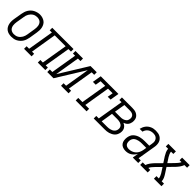

<svg xmlns="http://www.w3.org/2000/svg" viewBox="291 -1728 2923 2923"><g transform="rotate(45 1752.5 -266.5)"><path d="M201 8Q173 8 146 1.5Q119 -5 97.5 -20.5Q76 -36 62.5 -58.5Q49 -81 43 -107Q37 -133 37.5 -161.5Q38 -190 43 -218L65 -348Q69 -373 77 -397.5Q85 -422 98.5 -444.5Q112 -467 132 -486Q152 -505 175.5 -516.5Q199 -528 224 -534.5Q249 -541 275 -541Q303 -541 329.5 -533Q356 -525 377.5 -510Q399 -495 412.5 -472Q426 -449 432 -423Q438 -397 437.5 -368.5Q437 -340 432 -312L411 -182Q406 -157 398.5 -132.5Q391 -108 377 -85.5Q363 -63 343 -44.5Q323 -26 299.5 -13.5Q276 -1 250.5 3.5Q225 8 201 8ZM202 -47Q220 -47 238.5 -51Q257 -55 274 -65Q291 -75 304.5 -89.5Q318 -104 327.5 -120.5Q337 -137 342.5 -155Q348 -173 351 -191L372 -321Q375 -341 376 -360.5Q377 -380 374 -398Q371 -416 363 -433Q355 -450 341 -461.5Q327 -473 309 -478Q291 -483 271 -483Q253 -483 234.5 -478.5Q216 -474 200 -464Q184 -454 170.5 -439.5Q157 -425 147.5 -408.5Q138 -392 132.5 -374.5Q127 -357 125 -339L103 -209Q100 -189 99 -170Q98 -151 101 -132.5Q104 -114 112 -97.5Q120 -81 133.5 -69.5Q147 -58 165 -52.5Q183 -47 202 -47Z M470 0V-55H524L594 -475H547V-530H1005V-475H951L881 -55H928V0H766V-55H820L890 -475H655L586 -55H632V0Z M970 0V-55H1024L1094 -475H1047V-530H1209V-475H1155L1089 -74L1371 -530H1505V-475H1451L1381 -55H1428V0H1266V-55H1320L1386 -456L1104 0Z M1582 0V-55H1672L1742 -475H1643L1628 -385H1567L1591 -530H1972L1948 -385H1887L1902 -475H1803L1734 -55H1816V0Z M1970 0V-55H2024L2094 -475H2047V-530H2272Q2294 -530 2316 -527Q2338 -524 2357 -515.5Q2376 -507 2391.5 -493Q2407 -479 2416 -460.5Q2425 -442 2427 -420Q2429 -398 2426 -376Q2423 -359 2416 -342Q2409 -325 2397 -311.5Q2385 -298 2369 -288.5Q2353 -279 2336 -273Q2356 -265 2372.5 -252Q2389 -239 2399.5 -220.5Q2410 -202 2412.5 -180Q2415 -158 2411 -136Q2407 -114 2397.5 -93Q2388 -72 2371 -55.5Q2354 -39 2333 -28Q2312 -17 2290.5 -10.5Q2269 -4 2247 -2Q2225 0 2203 0ZM2246 -302Q2258 -302 2271 -303.5Q2284 -305 2296.5 -309Q2309 -313 2321.5 -319.5Q2334 -326 2343.5 -335.5Q2353 -345 2358 -357.5Q2363 -370 2365 -383Q2369 -403 2364 -422Q2359 -441 2344.5 -453.5Q2330 -466 2311 -470.5Q2292 -475 2272 -475H2155L2126 -302ZM2203 -55Q2218 -55 2233.5 -56.5Q2249 -58 2264 -62Q2279 -66 2294 -72.5Q2309 -79 2321.5 -90Q2334 -101 2341.5 -115.5Q2349 -130 2351 -145Q2354 -161 2351.5 -176.5Q2349 -192 2341 -204.5Q2333 -217 2320.5 -225.5Q2308 -234 2293.5 -238.5Q2279 -243 2263.5 -245Q2248 -247 2232 -247H2117L2086 -55Z M2661 8Q2661 8 2661 8Q2661 8 2661 8Q2629 8 2600 -3Q2571 -14 2553.5 -38Q2536 -62 2532 -93.5Q2528 -125 2533 -156Q2537 -180 2547 -203.5Q2557 -227 2576 -245Q2595 -263 2618 -275Q2641 -287 2665.5 -293.5Q2690 -300 2714 -302.5Q2738 -305 2762 -305H2861L2869 -353Q2872 -370 2872.5 -386.5Q2873 -403 2868.5 -418.5Q2864 -434 2855 -446.5Q2846 -459 2833 -467.5Q2820 -476 2804 -479.5Q2788 -483 2771 -483Q2750 -483 2727.5 -477.5Q2705 -472 2686 -458.5Q2667 -445 2654 -425Q2641 -405 2637 -383H2576Q2581 -405 2590 -426Q2599 -447 2612.5 -465.5Q2626 -484 2645 -498.5Q2664 -513 2685 -522Q2706 -531 2728 -534.5Q2750 -538 2771 -538Q2797 -538 2822 -533.5Q2847 -529 2867.5 -517Q2888 -505 2903.5 -486Q2919 -467 2926 -444Q2933 -421 2933.5 -395.5Q2934 -370 2929 -344L2881 -55H2928V0H2811L2827 -95Q2815 -73 2797.5 -53Q2780 -33 2757.5 -18.5Q2735 -4 2710.5 2Q2686 8 2661 8ZM2677 -47Q2706 -47 2736 -57.5Q2766 -68 2789.5 -89.5Q2813 -111 2826 -139.5Q2839 -168 2844 -198L2852 -249H2762Q2745 -249 2728 -248Q2711 -247 2694 -243Q2677 -239 2660 -232.5Q2643 -226 2628.5 -214.5Q2614 -203 2605.5 -187Q2597 -171 2594 -154Q2591 -134 2593.5 -113Q2596 -92 2607 -76.5Q2618 -61 2637 -54Q2656 -47 2677 -47Z M2970 0V-55H3027Q3039 -89 3061 -119Q3083 -149 3109 -176L3200 -268L3141 -359Q3125 -385 3112 -413.5Q3099 -442 3097 -475H3047V-530H3209V-475H3159Q3161 -453 3169.5 -433Q3178 -413 3189 -395V-394Q3190 -393 3190.5 -391.5Q3191 -390 3192 -389L3243 -311L3323 -393Q3341 -412 3358 -432Q3375 -452 3385 -475H3343V-530H3505V-475H3448Q3436 -441 3414 -411Q3392 -381 3366 -354L3275 -262L3334 -171Q3351 -145 3364 -116.5Q3377 -88 3378 -55H3428V0H3266V-55H3316Q3314 -77 3305.5 -97Q3297 -117 3287 -135L3286 -136Q3286 -137 3285 -138.5Q3284 -140 3283 -141L3233 -219L3152 -137Q3134 -118 3117 -98Q3100 -78 3090 -55H3132V0Z"/></g></svg>

Font: Iosevka Curly Slab LtObl
Style: Regular
Weight: 300
Italic angle: -9°
Monospace: yes
Designer: Belleve Invis
Foundry: Belleve Invis
Version: Version 11.0.0; ttfautohint (v1.8.3)